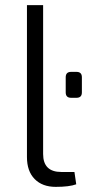

<svg xmlns="http://www.w3.org/2000/svg" viewBox="-20 -720 354 748"><path d="M148 -700V-120Q148 -50 219 -50H270L277 -2Q250 8 197 8Q145 8 115 -22.5Q85 -53 85 -108V-700ZM278 -339H257Q236 -339 236 -360V-419Q236 -440 257 -440H278Q299 -440 299 -419V-360Q299 -339 278 -339Z"/></svg>

Font: Exo 2.0 Light
Style: Regular
Weight: 300
Designer: Natanael Gama
Version: Version 1.001;PS 001.001;hotconv 1.0.70;makeotf.lib2.5.58329